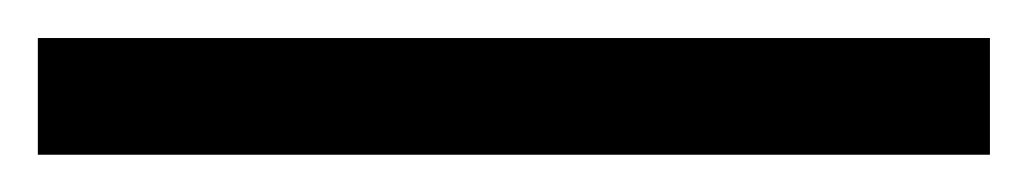

<svg xmlns="http://www.w3.org/2000/svg" viewBox="-23 -842 546 102"><path d="M502.9 -759.8H-2.9V-821.8H502.9Z"/></svg>

Font: HunimalSansv1.5
Style: Regular
Weight: 400
Foundry: Ascender Corporation
Version: Version 1.10